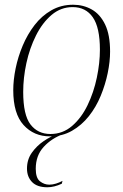

<svg xmlns="http://www.w3.org/2000/svg" viewBox="-20 -566 520 811"><path d="M191 10Q123 10 79.5 -38Q36 -86 36 -185Q36 -228 46 -277Q56 -326 76 -373.5Q96 -421 126 -460Q156 -499 197 -522.5Q238 -546 289 -546Q332 -546 367.5 -526Q403 -506 424 -462.5Q445 -419 445 -348Q445 -306 435 -257.5Q425 -209 405.5 -161.5Q386 -114 355.5 -75.5Q325 -37 284 -13.5Q243 10 191 10ZM193 0Q245 0 284.5 -34Q324 -68 350 -122Q376 -176 389 -238Q402 -300 402 -356Q402 -450 372 -493Q342 -536 287 -536Q237 -536 198 -503Q159 -470 132 -416Q105 -362 91.5 -299.5Q78 -237 78 -178Q78 -80 109 -40Q140 0 193 0ZM180 225Q137 225 115.5 203Q94 181 94 146Q94 108 114.5 79Q135 50 164.5 30Q194 10 223 0H248Q198 18 164.5 54.5Q131 91 131 147Q131 186 149 200Q167 214 188 214Q202 214 216.5 209.5Q231 205 244 198L241 210Q209 225 180 225Z"/></svg>

Font: Noto Serif Display SemiCondensed ExtraLight
Style: Italic
Weight: 200
Width: 4
Italic angle: -12°
Designer: Monotype Design Team
Foundry: Monotype Imaging Inc.
Version: Version 2.009